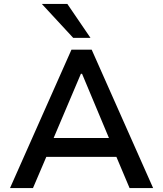

<svg xmlns="http://www.w3.org/2000/svg" viewBox="-20 -958 831 978"><path d="M31 0 344 -705H447L760 0H640L556 -199L608 -159H182L233 -199L148 0ZM392 -582 243 -231 218 -255H572L545 -231L398 -582ZM353 -765 193 -938H323L441 -765Z"/></svg>

Font: Nunito Sans 6pt SemiBold
Style: Regular
Weight: 600
Version: Version 3.101;gftools[0.9.27]